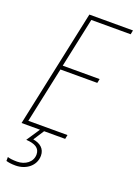

<svg xmlns="http://www.w3.org/2000/svg" viewBox="-176 -785 784 1096"><g transform="rotate(20 216.5 -237.0)"><path d="M16 0H128L74 81C128 84 158 101 158 140C158 186 116 216 67 216C39 216 20 213 9 209V233C23 237 39 240 66 240C131 240 184 198 184 138C184 96 155 72 111 65L153 0H281L286 -25H48L120 -363H344L349 -388H125L189 -689H428L433 -714H168Z"/></g></svg>

Font: Noto Sans Condensed Thin
Style: Italic
Weight: 100
Width: 3
Italic angle: -12°
Designer: Monotype Design Team
Foundry: Monotype Imaging Inc.
Version: Version 2.013